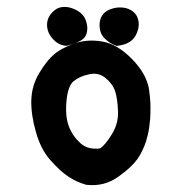

<svg xmlns="http://www.w3.org/2000/svg" viewBox="-20 -535 540 560"><path d="M229.5 3.4Q216.3 -0.5 203.6 -6.3Q190.9 -12.2 179.2 -20Q155.8 -35.6 127.4 -67.4Q98.6 -99.6 84.5 -150.9Q70.3 -200.7 71.3 -242.2Q72.3 -285.2 94.7 -322.3Q116.7 -358.9 137.7 -376.5Q145 -382.8 154.1 -388.2Q163.1 -393.6 173.3 -398.4Q183.6 -403.3 195.8 -407.7Q233.4 -421.4 277.3 -414.1Q322.3 -406.7 365.5 -362.3Q408.7 -317.9 415 -272Q416 -263.2 417 -254.6Q418 -246.1 418.5 -237.5Q418.9 -229 418.9 -220.7Q418.9 -212.4 418.7 -204.6Q418.5 -196.8 418 -188.5Q417 -175.8 415.3 -164.1Q413.6 -152.3 411.1 -141.8Q408.7 -131.3 405.8 -122.1Q396.5 -94.2 381.3 -71.8Q373 -60.1 359.4 -47.1Q345.7 -34.2 325.7 -20Q283.7 10.3 231.4 3.9H230.5ZM272 -102.1Q287.1 -112.3 305.7 -142.6Q325.2 -173.3 324.2 -208.5Q323.2 -245.6 315.9 -268.6Q312.5 -279.3 305.4 -289.1Q298.3 -298.8 287.1 -308.1Q267.1 -324.2 240.2 -318.4Q225.6 -315.4 214.1 -310.1Q202.6 -304.7 193.8 -297.4Q186 -290.5 180.9 -276.1Q175.8 -261.7 173.8 -239.3Q169.9 -193.8 181.2 -165.5Q191.9 -137.7 215.3 -116.7Q236.8 -97.7 272 -102.1ZM172.9 -401.4Q161.1 -402.3 151.1 -407.7Q141.1 -413.1 133.3 -422.4Q117.2 -440.4 117.2 -462.9Q117.2 -485.8 137.2 -503.4Q147.5 -512.7 161.1 -514.4Q174.8 -516.1 189.5 -511.2Q199.2 -507.8 207 -503.2Q214.8 -498.5 220.5 -492.2Q226.1 -485.8 229.5 -478Q233.4 -467.8 234.4 -457.5Q235.4 -447.3 232.4 -437Q229 -424.3 215.1 -416.3Q201.2 -408.2 176.3 -401.9L174.8 -401.4ZM317.9 -401.9Q299.3 -408.7 285.2 -422.9Q277.3 -430.7 273.7 -441.4Q270 -452.1 270.5 -465.3Q272 -493.7 296.9 -505.9Q308.6 -511.2 320.8 -512.7Q333 -514.2 345.7 -511.7Q350.1 -510.7 354 -509.3Q357.9 -507.8 361.6 -505.6Q365.2 -503.4 368.4 -501Q371.6 -498.5 374 -495.6Q376.5 -492.7 378.4 -489.3Q380.4 -485.8 381.8 -481.4Q389.6 -459.5 376.5 -433.1Q362.8 -405.8 322.3 -401.4H320.3Z"/></svg>

Font: NaikaiFont
Style: Bold
Weight: 700
Version: Version 1.89